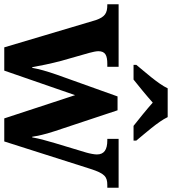

<svg xmlns="http://www.w3.org/2000/svg" viewBox="24 -833 806 900"><g transform="rotate(90 427.0 -383.0)"><path d="M281 -619V-606H350C378 -628 428 -669 458 -696C488 -669 539 -628 567 -606H636V-619C605 -657 547 -721 526 -766H391C370 -721 312 -657 281 -619ZM71 -430 199 0H308L423 -332L532 0H640L769 -405C790 -470 805 -483 844 -483H857V-536H628V-483H635C679 -483 701 -468 701 -434C701 -423 697 -401 692 -384L648 -238C633 -188 627 -164 621 -131H618C614 -156 608 -188 592 -236L494 -531H429L327 -246C310 -197 301 -164 295 -131H292C286 -164 275 -220 262 -268L225 -398C221 -413 217 -430 217 -441C217 -474 237 -483 277 -483H290V-536H-3V-483H0C39 -483 56 -472 71 -430Z"/></g></svg>

Font: Noto Serif NP Hmong
Style: Bold
Weight: 700
Designer: Dalton Maag Ltd
Foundry: Dalton Maag Ltd
Version: Version 1.001